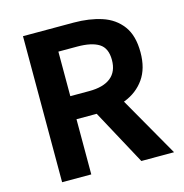

<svg xmlns="http://www.w3.org/2000/svg" viewBox="-109 -841 900 941"><g transform="rotate(-15 341.0 -370.5)"><path d="M91 0V-741H348Q427 -741 490 -720.5Q553 -700 590 -650.5Q627 -601 627 -516Q627 -434 590 -381.5Q553 -329 490 -304.5Q427 -280 348 -280H239V0ZM239 -397H335Q407 -397 444.5 -427Q482 -457 482 -516Q482 -576 444.5 -599.5Q407 -623 335 -623H239ZM493 0 321 -318 425 -410 659 0Z"/></g></svg>

Font: Noto Sans SC Thin
Style: Bold
Weight: 700
Version: Version 2.004-H2;hotconv 1.0.118;makeotfexe 2.5.65603